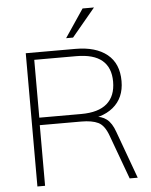

<svg xmlns="http://www.w3.org/2000/svg" viewBox="-61 -973 805 1022"><g transform="rotate(-5 342.0 -461.5)"><path d="M97 0V-712H362Q471 -712 531.5 -663Q592 -614 592 -520Q592 -430 531 -380Q470 -330 361 -330L429 -343Q469 -343 496.5 -322Q524 -301 541 -252L633 0H590L503 -237Q483 -292 450 -308Q417 -324 359 -324H138V0ZM139 -364H363Q455 -364 501 -404Q547 -444 547 -521Q547 -596 501.5 -634.5Q456 -673 363 -673H139ZM355 -773H318L419 -923H480Z"/></g></svg>

Font: Muli ExtraLight
Style: Regular
Weight: 250
Designer: Vernon Adams
Foundry: Vernon Adams
Version: Version 2.100; ttfautohint (v1.8.1.43-b0c9)